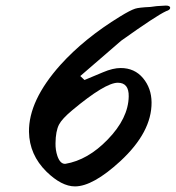

<svg xmlns="http://www.w3.org/2000/svg" viewBox="-20 -666 631 689"><path d="M590.8 -638.2Q590.8 -630.4 576.2 -626Q541 -609.9 415 -520L268.1 -393.1L283.2 -378.9Q314 -391.6 349.6 -406.7Q385.3 -421.9 413.1 -421.9Q462.9 -421.9 493.2 -385.7Q523.4 -349.6 523.9 -298.8Q524.9 -192.4 412.1 -87.9Q313.5 2.9 249 2.9Q201.2 2.9 147 -49.8Q85.4 -110.4 84 -192.9Q82.5 -305.2 196.8 -433.1Q282.7 -528.3 411.1 -606.9Q446.8 -628.9 464.8 -634.8Q478 -639.2 520 -641.1Q523.4 -641.1 542 -644Q554.2 -644.5 575.2 -646Q589.8 -646 590.8 -638.2ZM441.9 -319.8Q442.9 -369.1 402.8 -369.1Q357.4 -369.1 238.8 -270Q202.6 -239.7 191.9 -219.2Q179.7 -195.8 179.2 -151.9Q178.7 -127.9 186 -106Q196.3 -76.7 214.8 -78.1Q295.4 -91.8 366.2 -165Q440.4 -241.2 441.9 -319.8Z"/></svg>

Font: Navilu
Style: Normal
Weight: 400
Foundry: Aravinda
Version: Version 1.2